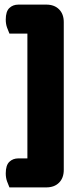

<svg xmlns="http://www.w3.org/2000/svg" viewBox="-20 -683 357 834"><path d="M21 131Q16 120 10.5 104.5Q5 89 5 70Q5 35 20.5 20Q36 5 60 5H99V-537H21Q16 -548 10.5 -563.5Q5 -579 5 -598Q5 -633 20.5 -648Q36 -663 60 -663H181Q216 -663 236.5 -642.5Q257 -622 257 -587V55Q257 90 236.5 110.5Q216 131 181 131Z"/></svg>

Font: Baloo Tammudu
Style: Regular
Weight: 400
Designer: Omkar Shende and Ek Type
Foundry: Ek Type
Version: Version 1.007;PS 1.000;hotconv 1.0.88;makeotf.lib2.5.647800